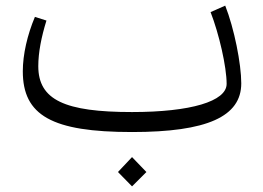

<svg xmlns="http://www.w3.org/2000/svg" viewBox="-20 -464 933 682"><path d="M449 5C716 5 837 -50 837 -168C837 -237 812 -363 780 -444L728 -421C758 -344 785 -227 785 -166C785 -104 657 -66 449 -66C210 -66 116 -109 116 -229C116 -278 127 -333 145 -391L104 -404C77 -340 61 -270 61 -211C61 -54 164 5 449 5ZM399 147 449 198 500 147 449 94Z"/></svg>

Font: Wafeq Light
Style: Regular
Weight: 300
Designer: Rasmus Andersson & Azza Alameddine
Foundry: Google & TypeTogether
Version: Version 3.000;January 28, 2025;FontCreator 15.0.0.3014 64-bi